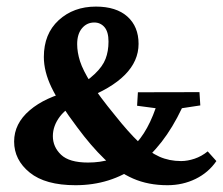

<svg xmlns="http://www.w3.org/2000/svg" viewBox="-20 -543 664 571"><path d="M204.6 7.8Q114.7 7.8 68.4 -29.8Q22 -67.4 22 -122.1Q22 -175.3 68.1 -214.8Q114.3 -254.4 192.9 -272.5Q237.8 -300.3 261.5 -322.8Q285.2 -345.2 293.9 -367.9Q302.7 -390.6 302.7 -419.4Q302.7 -448.2 290.8 -462.2Q278.8 -476.1 260.3 -476.1Q238.3 -476.1 223.9 -459Q209.5 -441.9 209.5 -411.6Q209.5 -387.7 218 -360.8Q226.6 -334 250.7 -295.7Q274.9 -257.3 322.3 -199.7Q361.8 -149.9 393.1 -120.1Q424.3 -90.3 453.9 -77.1Q483.4 -64 518.6 -64Q537.6 -64 558.6 -71Q579.6 -78.1 597.7 -92.8L623.5 -64Q600.1 -29.8 561.8 -11Q523.4 7.8 478 7.8Q420.9 7.8 375.7 -12Q330.6 -31.7 290.8 -70.1Q251 -108.4 209.5 -164.6Q155.8 -235.8 133.1 -283.2Q110.4 -330.6 110.4 -373.5Q110.4 -442.4 154.5 -482.9Q198.7 -523.4 265.1 -523.4Q325.7 -523.4 358.9 -493.7Q392.1 -463.9 392.1 -412.6Q392.1 -310.5 230 -248.5Q179.7 -224.6 158.4 -196.8Q137.2 -168.9 137.2 -138.2Q137.2 -106 161.6 -82.8Q186 -59.6 241.7 -59.6Q314.5 -59.6 363.5 -97.2Q412.6 -134.8 442.9 -221.2L387.7 -228.5L390.1 -268.6L573.2 -269L575.7 -229.5L521 -221.2Q412.6 7.8 204.6 7.8Z"/></svg>

Font: Lateef
Style: Bold
Weight: 700
Designer: SIL International
Foundry: SIL International
Version: Version 4.200